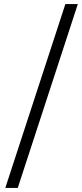

<svg xmlns="http://www.w3.org/2000/svg" viewBox="-20 -720 403 940"><path d="M6 200H67L361 -700H300Z"/></svg>

Font: Meta Space Light
Style: Regular
Weight: 300
Designer: Meta Pool / Florian Karsten
Foundry: Meta Pool / Florian Karsten
Version: Version 2.000;Glyphs 3.1.1 (3137)